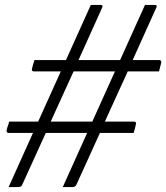

<svg xmlns="http://www.w3.org/2000/svg" viewBox="-20 -740 675 780"><path d="M17 -246H135Q158 -297 181 -348Q204 -399 227 -450H118Q107 -450 110 -461Q112 -471 114.5 -478.5Q117 -486 120 -496H248Q273 -552 298.5 -608Q324 -664 349 -720H389Q400 -720 395 -709Q371 -656 347 -602.5Q323 -549 299 -496H468Q493 -552 518.5 -608Q544 -664 569 -720H609Q620 -720 615 -709Q591 -656 567 -602.5Q543 -549 519 -496H627Q631 -496 634 -493Q636 -489 635 -485Q633 -475 630.5 -467.5Q628 -460 626 -450H499Q476 -399 452.5 -348Q429 -297 406 -246H524Q535 -246 532 -235Q530 -225 528 -217.5Q526 -210 523 -200H386Q362 -148 338.5 -95.5Q315 -43 291 9Q288 16 283.5 18Q279 20 274 20H235Q260 -35 284.5 -90Q309 -145 334 -200H166Q142 -148 118.5 -95.5Q95 -43 71 9Q68 16 63.5 18Q59 20 54 20H15Q40 -35 64.5 -90Q89 -145 114 -200H15Q11 -200 8 -203Q6 -207 7 -211Q9 -221 12 -228.5Q15 -236 17 -246ZM186 -246H355Q378 -297 401 -348Q424 -399 447 -450H279Q256 -399 232.5 -348Q209 -297 186 -246Z"/></svg>

Font: Recursive Sn Lnr St Lt
Style: Italic
Weight: 300
Italic angle: -15°
Version: Version 1.079;hotconv 1.0.112;makeotfexe 2.5.65598; ttfautoh